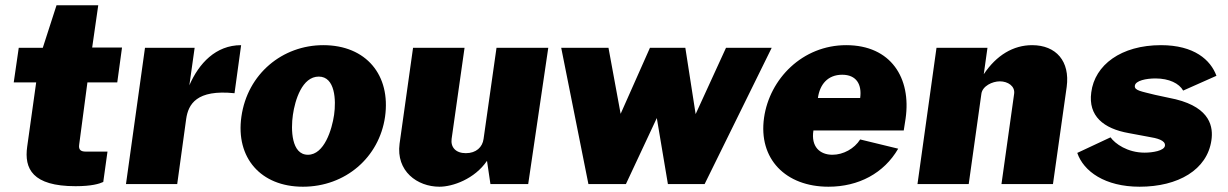

<svg xmlns="http://www.w3.org/2000/svg" viewBox="-20 -697 4649 727"><path d="M424 -385 442 -517H329L352 -677H194L142 -516H51L32 -385H117L83 -142C71 -58 103 8 266 8C327 8 356 -1 371 -8L387 -123H305C288 -123 276 -128 280 -151L311 -385Z M457 0H651L685 -247C693 -302 724 -359 868 -344L893 -526C797 -526 733 -457 697 -374L717 -516H529Z M1127 10C1288 10 1416 -101 1438 -255C1460 -412 1367 -526 1204 -526C1050 -526 917 -418 894 -255C872 -100 967 10 1127 10ZM1146 -111C1083 -111 1081 -207 1089 -262C1097 -318 1124 -407 1187 -407C1249 -407 1253 -318 1245 -262C1237 -207 1208 -111 1146 -111Z M1644 10C1694 10 1777 -19 1824 -88L1837 0H1980L2056 -516H1860L1811 -171C1807 -140 1783 -117 1744 -117C1705 -117 1686 -140 1690 -171L1739 -516H1544L1493 -153C1479 -49 1560 10 1644 10Z M2902 -516H2729L2614 -265L2575 -516H2441L2330 -266L2284 -516H2105L2208 0H2350L2467 -250L2509 0H2648Z M3060 -203H3402L3409 -248C3431 -401 3354 -526 3184 -526C3019 -526 2894 -399 2873 -251C2851 -95 2955 10 3117 10C3231 10 3327 -41 3381 -134L3237 -169C3215 -134 3173 -111 3132 -111C3085 -111 3050 -141 3060 -203ZM3077 -326C3084 -377 3114 -414 3169 -414C3223 -414 3244 -377 3237 -326Z M3454 0H3648L3696 -342C3700 -371 3737 -389 3766 -389C3796 -389 3824 -371 3820 -342L3772 0H3967L4019 -368C4032 -465 3979 -526 3888 -526C3817 -526 3753 -488 3705 -416L3719 -516H3526Z M4295 10C4441 10 4551 -54 4567 -166C4574 -214 4565 -288 4432 -321L4353 -338C4302 -351 4275 -354 4277 -372C4279 -392 4321 -400 4355 -400C4407 -400 4445 -381 4460 -354L4586 -410C4564 -470 4502 -526 4376 -526C4225 -526 4125 -451 4112 -347C4100 -258 4158 -210 4254 -193L4329 -179C4360 -174 4394 -166 4391 -145C4388 -126 4344 -119 4314 -119C4249 -119 4202 -153 4185 -177L4059 -118C4083 -48 4164 10 4295 10Z"/></svg>

Font: United Sans Black
Style: Italic
Weight: 900
Italic angle: -8°
Designer: Pablo Impallari, Rodrigo Fuenzalida (Modified by Dan O. Williams)
Version: Version 1.000;PS 001.000;hotconv 1.0.88;makeotf.lib2.5.64775